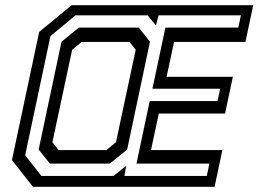

<svg xmlns="http://www.w3.org/2000/svg" viewBox="-20 -720 1001 740"><path d="M107 0 26 -103 131 -597 256 -700H956L926 -558.5H651L622 -424H877.5L847.5 -282.5H592L562 -141.5H837L807 0ZM172.5 -89.5 129 -143.5 217 -559 283.5 -613.5H515L558 -559L470 -143.5L403.5 -89.5ZM206 -141.5H390L427 -172L503 -528L479 -558.5H295L258 -528L182 -172ZM139.5 -42H417.5L466 -80.5L459.5 -42H777L787 -89.5H506L557 -330.5H818.5L828.5 -378H567.5L617.5 -613.5H898.5L908.5 -661H591L581 -622L549 -661H271L174.5 -581L77 -121.5Z"/></svg>

Font: Tourney Thin Medium
Style: Italic
Weight: 500
Italic angle: -12°
Version: Version 1.015